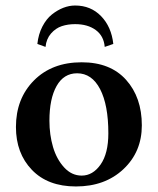

<svg xmlns="http://www.w3.org/2000/svg" viewBox="-20 -670 575 700"><path d="M261.2 -402.8Q212.4 -402.8 186.3 -356.4Q160.2 -310.1 160.2 -230Q160.2 -178.7 173.3 -134Q186.5 -89.4 213.9 -59.6Q241.2 -29.8 277.8 -29.8Q318.4 -29.8 346.7 -70.1Q375 -110.4 375 -184.1Q375 -287.1 345 -345Q314.9 -402.8 261.2 -402.8ZM38.1 -207Q38.1 -310.5 103.8 -376.7Q169.4 -442.9 277.8 -442.9Q382.3 -442.9 439.7 -378.9Q497.1 -314.9 497.1 -212.9Q497.1 -116.2 429.9 -53.2Q362.8 9.8 256.8 9.8Q154.3 9.8 96.2 -50.8Q38.1 -111.3 38.1 -207ZM393.1 -509.8 361.8 -499Q358.4 -539.1 329.1 -560.5Q299.8 -582 253.9 -582Q227.5 -582 205.3 -574.7Q183.1 -567.4 166 -547.9Q148.9 -528.3 146 -499L116.2 -509.8Q120.1 -545.4 134.5 -573.2Q148.9 -601.1 169.2 -617.2Q189.5 -633.3 210.9 -641.6Q232.4 -649.9 253.9 -649.9Q311 -649.9 348.6 -611.1Q386.2 -572.3 393.1 -509.8Z"/></svg>

Font: Common Serif SemiBold
Style: Regular
Weight: 600
Designer: Philipp H. Poll, Khaled Hosny
Foundry: Stefan Peev, Context Ltd.
Version: Version 1.026